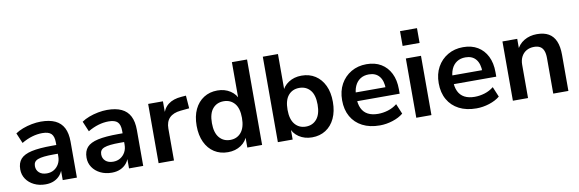

<svg xmlns="http://www.w3.org/2000/svg" viewBox="-51 -1133 4704 1560"><g transform="rotate(-10 2301.0 -353.0)"><path d="M226 10Q173 10 131.5 -10.5Q90 -31 66.5 -66Q43 -101 43 -145Q43 -199 71 -230.5Q99 -262 162 -276Q225 -290 331 -290H381V-218H332Q285 -218 253 -214.5Q221 -211 201.5 -203.5Q182 -196 173.5 -183Q165 -170 165 -151Q165 -118 188 -97Q211 -76 252 -76Q285 -76 310.5 -91.5Q336 -107 351 -134Q366 -161 366 -196V-311Q366 -361 344 -383Q322 -405 270 -405Q229 -405 186 -392.5Q143 -380 99 -354L63 -439Q89 -457 124.5 -470.5Q160 -484 199.5 -491.5Q239 -499 274 -499Q346 -499 392.5 -477Q439 -455 462 -410.5Q485 -366 485 -296V0H368V-104H376Q369 -69 348.5 -43.5Q328 -18 297 -4Q266 10 226 10Z M773 10Q720 10 678.5 -10.5Q637 -31 613.5 -66Q590 -101 590 -145Q590 -199 618 -230.5Q646 -262 709 -276Q772 -290 878 -290H928V-218H879Q832 -218 800 -214.5Q768 -211 748.5 -203.5Q729 -196 720.5 -183Q712 -170 712 -151Q712 -118 735 -97Q758 -76 799 -76Q832 -76 857.5 -91.5Q883 -107 898 -134Q913 -161 913 -196V-311Q913 -361 891 -383Q869 -405 817 -405Q776 -405 733 -392.5Q690 -380 646 -354L610 -439Q636 -457 671.5 -470.5Q707 -484 746.5 -491.5Q786 -499 821 -499Q893 -499 939.5 -477Q986 -455 1009 -410.5Q1032 -366 1032 -296V0H915V-104H923Q916 -69 895.5 -43.5Q875 -18 844 -4Q813 10 773 10Z M1159 0V-489H1281V-371H1271Q1285 -431 1326 -462.5Q1367 -494 1435 -499L1473 -502L1481 -396L1409 -389Q1348 -383 1317 -351.5Q1286 -320 1286 -263V0Z M1731 10Q1667 10 1618.5 -21Q1570 -52 1543 -109.5Q1516 -167 1516 -245Q1516 -324 1543 -380.5Q1570 -437 1618.5 -468Q1667 -499 1731 -499Q1792 -499 1837.5 -469Q1883 -439 1899 -390H1888V-705H2013V0H1891V-104H1900Q1885 -52 1839 -21Q1793 10 1731 10ZM1766 -85Q1822 -85 1856 -125.5Q1890 -166 1890 -245Q1890 -325 1856 -364.5Q1822 -404 1766 -404Q1710 -404 1676 -364.5Q1642 -325 1642 -245Q1642 -166 1676 -125.5Q1710 -85 1766 -85Z M2425 10Q2363 10 2316.5 -21Q2270 -52 2255 -104H2265V0H2143V-705H2268V-390H2256Q2272 -439 2318 -469Q2364 -499 2425 -499Q2490 -499 2538 -468Q2586 -437 2613 -380.5Q2640 -324 2640 -245Q2640 -167 2613 -109.5Q2586 -52 2537.5 -21Q2489 10 2425 10ZM2390 -85Q2446 -85 2480 -125.5Q2514 -166 2514 -245Q2514 -325 2480 -364.5Q2446 -404 2390 -404Q2334 -404 2300 -364.5Q2266 -325 2266 -245Q2266 -166 2300 -125.5Q2334 -85 2390 -85Z M2984 10Q2901 10 2841 -21Q2781 -52 2748.5 -109Q2716 -166 2716 -244Q2716 -320 2747.5 -377Q2779 -434 2834.5 -466.5Q2890 -499 2961 -499Q3031 -499 3081 -469Q3131 -439 3158.5 -384Q3186 -329 3186 -253V-216H2817V-288H3098L3082 -273Q3082 -341 3052 -377.5Q3022 -414 2966 -414Q2924 -414 2894.5 -394.5Q2865 -375 2849.5 -339.5Q2834 -304 2834 -255V-248Q2834 -193 2851 -157Q2868 -121 2902 -103Q2936 -85 2986 -85Q3027 -85 3068 -97.5Q3109 -110 3143 -137L3178 -53Q3143 -24 3090 -7Q3037 10 2984 10Z M3277 -594V-716H3417V-594ZM3285 0V-489H3410V0Z M3781 10Q3698 10 3638 -21Q3578 -52 3545.5 -109Q3513 -166 3513 -244Q3513 -320 3544.5 -377Q3576 -434 3631.5 -466.5Q3687 -499 3758 -499Q3828 -499 3878 -469Q3928 -439 3955.5 -384Q3983 -329 3983 -253V-216H3614V-288H3895L3879 -273Q3879 -341 3849 -377.5Q3819 -414 3763 -414Q3721 -414 3691.5 -394.5Q3662 -375 3646.5 -339.5Q3631 -304 3631 -255V-248Q3631 -193 3648 -157Q3665 -121 3699 -103Q3733 -85 3783 -85Q3824 -85 3865 -97.5Q3906 -110 3940 -137L3975 -53Q3940 -24 3887 -7Q3834 10 3781 10Z M4082 0V-489H4204V-391H4193Q4215 -444 4261.5 -471.5Q4308 -499 4367 -499Q4426 -499 4464 -477Q4502 -455 4521 -410.5Q4540 -366 4540 -298V0H4415V-292Q4415 -330 4405.5 -354Q4396 -378 4376.5 -389.5Q4357 -401 4327 -401Q4291 -401 4264 -385.5Q4237 -370 4222 -341.5Q4207 -313 4207 -275V0Z"/></g></svg>

Font: Nunito Sans 12pt ExtraLight 12pt
Style: Bold
Weight: 700
Version: Version 3.101;gftools[0.9.27]